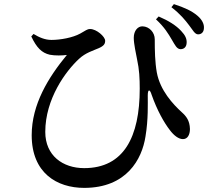

<svg xmlns="http://www.w3.org/2000/svg" viewBox="-20 -855 1040 933"><path d="M815 -662C831 -635 839 -617 857 -616C874 -616 886 -626 887 -647C888 -666 881 -683 860 -705C836 -731 800 -754 751 -775L738 -761C779 -723 798 -691 815 -662ZM899 -732C917 -709 926 -689 942 -688C961 -688 971 -701 971 -720C972 -737 963 -759 939 -779C912 -802 877 -818 825 -835L813 -820C857 -786 880 -757 899 -732ZM132 -678C158 -623 183 -598 222 -589C248 -584 283 -585 305 -588C215 -479 134 -348 134 -198C134 -14 257 58 389 58C595 58 670 -81 687 -192C701 -275 698 -353 698 -391C698 -422 708 -424 717 -394C743 -320 777 -259 806 -222C824 -198 847 -179 869 -179C892 -179 903 -201 903 -228C902 -269 885 -290 864 -309C820 -349 758 -416 742 -503C733 -554 732 -609 732 -664C732 -697 706 -726 673 -727C650 -728 630 -706 630 -671C630 -642 641 -594 646 -567C657 -517 659 -474 659 -424C659 -190 582 -38 389 -38C285 -38 200 -99 200 -214C200 -375 300 -510 364 -569C396 -599 433 -609 460 -621C485 -632 491 -642 491 -657C491 -677 449 -714 418 -714C403 -714 396 -706 370 -692C334 -672 274 -661 230 -661C199 -661 171 -673 143 -690Z"/></svg>

Font: Noto Serif SC SemiBold
Style: Regular
Weight: 600
Designer: Ryoko NISHIZUKA 西塚涼子 (kana & ideographs); Frank Grießhammer (Latin, Greek & Cyrillic); Wenlong ZHANG 张文龙 (bopomofo); San
Foundry: Adobe
Version: Version 2.001;hotconv 1.1.0;makeotfexe 2.6.0